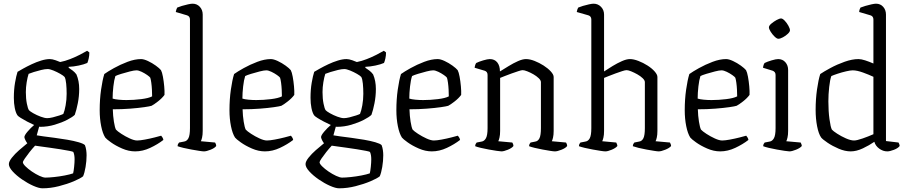

<svg xmlns="http://www.w3.org/2000/svg" viewBox="-20 -820 4914 1040"><path d="M197 -133Q194 -133 192 -134L179 -87Q188 -85 214.5 -81.5Q241 -78 276 -73.5Q311 -69 345.5 -63Q380 -57 406 -49.5Q432 -42 440 -34Q445 -21 447 -6.5Q449 8 449 21Q449 52 443.5 84.5Q438 117 430 135Q415 147 379.5 162Q344 177 299 188.5Q254 200 210 200Q191 200 160.5 186.5Q130 173 99.5 152Q69 131 48.5 108.5Q28 86 28 69Q28 55 44 34.5Q60 14 83.5 -6.5Q107 -27 128 -44Q123 -50 118 -60Q113 -70 112 -77Q112 -87 129.5 -107.5Q147 -128 165 -143Q147 -151 127 -161.5Q107 -172 92 -181.5Q77 -191 74 -196Q65 -210 60 -235Q55 -260 55 -290Q55 -335 61.5 -372.5Q68 -410 75 -431Q85 -437 105.5 -448.5Q126 -460 151.5 -472Q177 -484 203 -492Q229 -500 250 -500Q263 -500 281.5 -493.5Q300 -487 306 -484Q332 -489 360 -500Q388 -511 412.5 -523.5Q437 -536 452 -545L464 -536Q464 -519 460.5 -503.5Q457 -488 453 -479Q435 -471 406.5 -465Q378 -459 352 -458V-453Q363 -446 374 -437.5Q385 -429 394 -417Q409 -382 409 -338Q409 -299 401.5 -261Q394 -223 385 -198Q373 -186 344 -171Q315 -156 276.5 -144.5Q238 -133 197 -133ZM236 -180Q248 -180 266.5 -184.5Q285 -189 301.5 -194.5Q318 -200 323 -203Q330 -219 335.5 -249.5Q341 -280 341 -312Q341 -341 338.5 -366.5Q336 -392 330 -403Q324 -410 306.5 -420Q289 -430 269.5 -438Q250 -446 238 -446Q224 -446 203.5 -441Q183 -436 163.5 -430Q144 -424 135 -420Q129 -402 124.5 -374.5Q120 -347 120 -321Q120 -286 125.5 -258.5Q131 -231 137 -223Q142 -217 160.5 -206.5Q179 -196 200.5 -188Q222 -180 236 -180ZM226 142Q244 142 273 139Q302 136 330.5 130.5Q359 125 376 119Q379 108 381.5 84Q384 60 384 43Q384 18 377 3Q375 1 355 -3Q335 -7 306.5 -11.5Q278 -16 249 -20Q220 -24 198 -27Q176 -30 170 -31Q155 -15 140 4Q125 23 114.5 38.5Q104 54 104 59Q104 67 118 81Q132 95 152.5 109Q173 123 193.5 132.5Q214 142 226 142Z M712 0Q677 0 641.5 -15.5Q606 -31 581 -49Q556 -67 550 -75Q536 -97 528 -137Q520 -177 520 -223Q520 -282 527.5 -334.5Q535 -387 545 -419Q563 -432 597 -451Q631 -470 670.5 -485Q710 -500 744 -500Q759 -500 781.5 -489.5Q804 -479 824 -464.5Q844 -450 852 -440Q858 -429 862.5 -404.5Q867 -380 869.5 -352.5Q872 -325 871 -306Q858 -288 835.5 -270.5Q813 -253 801 -247Q792 -244 761 -239.5Q730 -235 685.5 -231.5Q641 -228 591 -228Q592 -192 597 -161Q602 -130 608 -118Q616 -109 637.5 -95Q659 -81 683 -70Q707 -59 723 -59Q738 -59 765 -64Q792 -69 817.5 -75.5Q843 -82 853 -85Q856 -82 860 -75.5Q864 -69 865 -62Q834 -38 793.5 -19Q753 0 712 0ZM665 -278Q704 -278 744.5 -283Q785 -288 804 -298Q804 -313 803 -333.5Q802 -354 799.5 -372Q797 -390 794 -399Q791 -404 777.5 -413.5Q764 -423 747.5 -431Q731 -439 719 -439Q707 -439 683.5 -433Q660 -427 637 -420Q614 -413 605 -408Q598 -387 594 -351.5Q590 -316 590 -286Q602 -282 623 -280Q644 -278 665 -278Z M1085 0Q1077 0 1058.5 -3Q1040 -6 1017 -10Q994 -14 973.5 -19Q953 -24 942 -28Q942 -35 944.5 -40Q947 -45 950 -48L976 -53Q992 -55 1000.5 -71Q1009 -87 1009 -126V-714Q1009 -732 993 -737L932 -755Q933 -762 935.5 -769Q938 -776 940 -779Q949 -783 965.5 -788Q982 -793 998.5 -796.5Q1015 -800 1023 -800Q1047 -800 1062.5 -783Q1078 -766 1078 -741V-111Q1078 -89 1074.5 -74.5Q1071 -60 1068 -55L1145 -48Q1147 -45 1149 -40Q1151 -35 1151 -29Q1143 -18 1120.5 -9Q1098 0 1085 0Z M1415 0Q1380 0 1344.5 -15.5Q1309 -31 1284 -49Q1259 -67 1253 -75Q1239 -97 1231 -137Q1223 -177 1223 -223Q1223 -282 1230.5 -334.5Q1238 -387 1248 -419Q1266 -432 1300 -451Q1334 -470 1373.5 -485Q1413 -500 1447 -500Q1462 -500 1484.5 -489.5Q1507 -479 1527 -464.5Q1547 -450 1555 -440Q1561 -429 1565.5 -404.5Q1570 -380 1572.5 -352.5Q1575 -325 1574 -306Q1561 -288 1538.5 -270.5Q1516 -253 1504 -247Q1495 -244 1464 -239.5Q1433 -235 1388.5 -231.5Q1344 -228 1294 -228Q1295 -192 1300 -161Q1305 -130 1311 -118Q1319 -109 1340.5 -95Q1362 -81 1386 -70Q1410 -59 1426 -59Q1441 -59 1468 -64Q1495 -69 1520.5 -75.5Q1546 -82 1556 -85Q1559 -82 1563 -75.5Q1567 -69 1568 -62Q1537 -38 1496.5 -19Q1456 0 1415 0ZM1368 -278Q1407 -278 1447.5 -283Q1488 -288 1507 -298Q1507 -313 1506 -333.5Q1505 -354 1502.5 -372Q1500 -390 1497 -399Q1494 -404 1480.5 -413.5Q1467 -423 1450.5 -431Q1434 -439 1422 -439Q1410 -439 1386.5 -433Q1363 -427 1340 -420Q1317 -413 1308 -408Q1301 -387 1297 -351.5Q1293 -316 1293 -286Q1305 -282 1326 -280Q1347 -278 1368 -278Z M1804 -133Q1801 -133 1799 -134L1786 -87Q1795 -85 1821.5 -81.5Q1848 -78 1883 -73.5Q1918 -69 1952.5 -63Q1987 -57 2013 -49.5Q2039 -42 2047 -34Q2052 -21 2054 -6.5Q2056 8 2056 21Q2056 52 2050.5 84.5Q2045 117 2037 135Q2022 147 1986.5 162Q1951 177 1906 188.5Q1861 200 1817 200Q1798 200 1767.5 186.5Q1737 173 1706.5 152Q1676 131 1655.5 108.5Q1635 86 1635 69Q1635 55 1651 34.5Q1667 14 1690.5 -6.5Q1714 -27 1735 -44Q1730 -50 1725 -60Q1720 -70 1719 -77Q1719 -87 1736.5 -107.5Q1754 -128 1772 -143Q1754 -151 1734 -161.5Q1714 -172 1699 -181.5Q1684 -191 1681 -196Q1672 -210 1667 -235Q1662 -260 1662 -290Q1662 -335 1668.5 -372.5Q1675 -410 1682 -431Q1692 -437 1712.5 -448.5Q1733 -460 1758.5 -472Q1784 -484 1810 -492Q1836 -500 1857 -500Q1870 -500 1888.5 -493.5Q1907 -487 1913 -484Q1939 -489 1967 -500Q1995 -511 2019.5 -523.5Q2044 -536 2059 -545L2071 -536Q2071 -519 2067.5 -503.5Q2064 -488 2060 -479Q2042 -471 2013.5 -465Q1985 -459 1959 -458V-453Q1970 -446 1981 -437.5Q1992 -429 2001 -417Q2016 -382 2016 -338Q2016 -299 2008.5 -261Q2001 -223 1992 -198Q1980 -186 1951 -171Q1922 -156 1883.5 -144.5Q1845 -133 1804 -133ZM1843 -180Q1855 -180 1873.5 -184.5Q1892 -189 1908.5 -194.5Q1925 -200 1930 -203Q1937 -219 1942.5 -249.5Q1948 -280 1948 -312Q1948 -341 1945.5 -366.5Q1943 -392 1937 -403Q1931 -410 1913.5 -420Q1896 -430 1876.5 -438Q1857 -446 1845 -446Q1831 -446 1810.5 -441Q1790 -436 1770.5 -430Q1751 -424 1742 -420Q1736 -402 1731.5 -374.5Q1727 -347 1727 -321Q1727 -286 1732.5 -258.5Q1738 -231 1744 -223Q1749 -217 1767.5 -206.5Q1786 -196 1807.5 -188Q1829 -180 1843 -180ZM1833 142Q1851 142 1880 139Q1909 136 1937.5 130.5Q1966 125 1983 119Q1986 108 1988.5 84Q1991 60 1991 43Q1991 18 1984 3Q1982 1 1962 -3Q1942 -7 1913.5 -11.5Q1885 -16 1856 -20Q1827 -24 1805 -27Q1783 -30 1777 -31Q1762 -15 1747 4Q1732 23 1721.5 38.5Q1711 54 1711 59Q1711 67 1725 81Q1739 95 1759.5 109Q1780 123 1800.5 132.5Q1821 142 1833 142Z M2319 0Q2284 0 2248.5 -15.5Q2213 -31 2188 -49Q2163 -67 2157 -75Q2143 -97 2135 -137Q2127 -177 2127 -223Q2127 -282 2134.5 -334.5Q2142 -387 2152 -419Q2170 -432 2204 -451Q2238 -470 2277.5 -485Q2317 -500 2351 -500Q2366 -500 2388.5 -489.5Q2411 -479 2431 -464.5Q2451 -450 2459 -440Q2465 -429 2469.5 -404.5Q2474 -380 2476.5 -352.5Q2479 -325 2478 -306Q2465 -288 2442.5 -270.5Q2420 -253 2408 -247Q2399 -244 2368 -239.5Q2337 -235 2292.5 -231.5Q2248 -228 2198 -228Q2199 -192 2204 -161Q2209 -130 2215 -118Q2223 -109 2244.5 -95Q2266 -81 2290 -70Q2314 -59 2330 -59Q2345 -59 2372 -64Q2399 -69 2424.5 -75.5Q2450 -82 2460 -85Q2463 -82 2467 -75.5Q2471 -69 2472 -62Q2441 -38 2400.5 -19Q2360 0 2319 0ZM2272 -278Q2311 -278 2351.5 -283Q2392 -288 2411 -298Q2411 -313 2410 -333.5Q2409 -354 2406.5 -372Q2404 -390 2401 -399Q2398 -404 2384.5 -413.5Q2371 -423 2354.5 -431Q2338 -439 2326 -439Q2314 -439 2290.5 -433Q2267 -427 2244 -420Q2221 -413 2212 -408Q2205 -387 2201 -351.5Q2197 -316 2197 -286Q2209 -282 2230 -280Q2251 -278 2272 -278Z M2696 0Q2689 0 2670 -3Q2651 -6 2628 -10Q2605 -14 2584.5 -19Q2564 -24 2554 -28Q2554 -35 2556.5 -40Q2559 -45 2562 -48L2588 -53Q2603 -55 2612 -71Q2621 -87 2621 -126V-414Q2621 -432 2605 -437L2551 -453Q2552 -462 2554.5 -469Q2557 -476 2560 -479Q2574 -486 2597.5 -493Q2621 -500 2633 -500Q2659 -500 2673.5 -482Q2688 -464 2688 -433Q2709 -446 2735 -462Q2761 -478 2786 -489Q2811 -500 2829 -500Q2850 -500 2875.5 -490Q2901 -480 2924.5 -465Q2948 -450 2963.5 -433Q2979 -416 2979 -403V-111Q2979 -89 2975.5 -74.5Q2972 -60 2969 -55L3046 -48Q3048 -45 3050 -40Q3052 -35 3052 -29Q3044 -18 3021.5 -9Q2999 0 2986 0Q2978 0 2959.5 -3Q2941 -6 2919 -10Q2897 -14 2876.5 -19Q2856 -24 2846 -28Q2846 -35 2848.5 -40Q2851 -45 2854 -48L2879 -53Q2894 -55 2902 -71Q2910 -87 2910 -126V-375Q2910 -385 2898 -396.5Q2886 -408 2869.5 -417.5Q2853 -427 2836.5 -433.5Q2820 -440 2811 -440Q2804 -440 2787.5 -434.5Q2771 -429 2751 -422Q2731 -415 2714 -408Q2697 -401 2689 -398V-111Q2689 -89 2685.5 -74.5Q2682 -60 2679 -55L2755 -48Q2757 -45 2759 -40Q2761 -35 2761 -29Q2753 -18 2731 -9Q2709 0 2696 0Z M3259 0Q3251 0 3232.5 -3Q3214 -6 3191 -10Q3168 -14 3147.5 -19Q3127 -24 3116 -28Q3116 -35 3118.5 -40Q3121 -45 3124 -48L3150 -53Q3166 -55 3174.5 -71Q3183 -87 3183 -126V-714Q3183 -732 3167 -737L3104 -755Q3105 -762 3107.5 -769Q3110 -776 3112 -779Q3121 -783 3137.5 -788Q3154 -793 3170.5 -796.5Q3187 -800 3195 -800Q3219 -800 3235.5 -783Q3252 -766 3252 -741V-433Q3273 -447 3298.5 -462.5Q3324 -478 3349 -489Q3374 -500 3392 -500Q3412 -500 3438 -490Q3464 -480 3487.5 -465Q3511 -450 3526 -433Q3541 -416 3541 -403V-111Q3541 -89 3537.5 -74.5Q3534 -60 3531 -55L3609 -48Q3610 -45 3612.5 -40Q3615 -35 3615 -29Q3606 -18 3583.5 -9Q3561 0 3548 0Q3541 0 3522.5 -3Q3504 -6 3481.5 -10Q3459 -14 3439 -19Q3419 -24 3408 -28Q3408 -35 3410.5 -40Q3413 -45 3416 -48L3441 -53Q3457 -55 3465 -71Q3473 -87 3473 -126V-375Q3473 -385 3461 -396.5Q3449 -408 3432 -417.5Q3415 -427 3399 -433.5Q3383 -440 3374 -440Q3366 -440 3349.5 -434.5Q3333 -429 3313.5 -422Q3294 -415 3277 -408Q3260 -401 3252 -398V-111Q3252 -89 3248.5 -74.5Q3245 -60 3242 -55L3318 -48Q3319 -45 3321.5 -40Q3324 -35 3324 -29Q3315 -18 3293.5 -9Q3272 0 3259 0Z M3881 0Q3846 0 3810.5 -15.5Q3775 -31 3750 -49Q3725 -67 3719 -75Q3705 -97 3697 -137Q3689 -177 3689 -223Q3689 -282 3696.5 -334.5Q3704 -387 3714 -419Q3732 -432 3766 -451Q3800 -470 3839.5 -485Q3879 -500 3913 -500Q3928 -500 3950.5 -489.5Q3973 -479 3993 -464.5Q4013 -450 4021 -440Q4027 -429 4031.5 -404.5Q4036 -380 4038.5 -352.5Q4041 -325 4040 -306Q4027 -288 4004.5 -270.5Q3982 -253 3970 -247Q3961 -244 3930 -239.5Q3899 -235 3854.5 -231.5Q3810 -228 3760 -228Q3761 -192 3766 -161Q3771 -130 3777 -118Q3785 -109 3806.5 -95Q3828 -81 3852 -70Q3876 -59 3892 -59Q3907 -59 3934 -64Q3961 -69 3986.5 -75.5Q4012 -82 4022 -85Q4025 -82 4029 -75.5Q4033 -69 4034 -62Q4003 -38 3962.5 -19Q3922 0 3881 0ZM3834 -278Q3873 -278 3913.5 -283Q3954 -288 3973 -298Q3973 -313 3972 -333.5Q3971 -354 3968.5 -372Q3966 -390 3963 -399Q3960 -404 3946.5 -413.5Q3933 -423 3916.5 -431Q3900 -439 3888 -439Q3876 -439 3852.5 -433Q3829 -427 3806 -420Q3783 -413 3774 -408Q3767 -387 3763 -351.5Q3759 -316 3759 -286Q3771 -282 3792 -280Q3813 -278 3834 -278Z M4256 0Q4249 0 4230 -3Q4211 -6 4188 -10Q4165 -14 4144.5 -19Q4124 -24 4114 -28Q4114 -35 4116.5 -40Q4119 -45 4122 -48L4148 -53Q4163 -55 4172 -71Q4181 -87 4181 -126V-414Q4181 -431 4165 -437L4113 -453Q4114 -462 4116.5 -469Q4119 -476 4122 -479Q4136 -486 4159.5 -493Q4183 -500 4195 -500Q4219 -500 4234 -483Q4249 -466 4249 -441V-111Q4249 -89 4245.5 -74.5Q4242 -60 4239 -55L4317 -48Q4318 -45 4320.5 -40Q4323 -35 4323 -29Q4314 -18 4291.5 -9Q4269 0 4256 0ZM4196 -610Q4188 -610 4176 -621.5Q4164 -633 4154.5 -648Q4145 -663 4145 -672Q4145 -681 4158 -692Q4171 -703 4186.5 -711.5Q4202 -720 4211 -720Q4219 -720 4230.5 -708Q4242 -696 4250.5 -680.5Q4259 -665 4259 -656Q4259 -648 4247.5 -637Q4236 -626 4221 -618Q4206 -610 4196 -610Z M4588 0Q4557 0 4523 -14.5Q4489 -29 4462.5 -47Q4436 -65 4428 -75Q4414 -95 4406 -136Q4398 -177 4398 -225Q4398 -283 4405.5 -335.5Q4413 -388 4423 -419Q4442 -432 4478 -451.5Q4514 -471 4555 -485.5Q4596 -500 4630 -500Q4645 -500 4666.5 -493Q4688 -486 4711 -476V-714Q4711 -732 4695 -737L4634 -755Q4634 -762 4636.5 -769Q4639 -776 4641 -779Q4651 -783 4667.5 -788Q4684 -793 4700.5 -796.5Q4717 -800 4725 -800Q4749 -800 4764 -783Q4779 -766 4779 -741V-56L4847 -48Q4848 -46 4850.5 -40.5Q4853 -35 4853 -29Q4844 -17 4822 -8.5Q4800 0 4786 0Q4763 0 4742.5 -15Q4722 -30 4716 -52Q4689 -33 4654 -16.5Q4619 0 4588 0ZM4606 -59Q4621 -59 4652.5 -70Q4684 -81 4711 -93V-404Q4688 -415 4655 -427Q4622 -439 4599 -439Q4586 -439 4562.5 -433.5Q4539 -428 4516.5 -420.5Q4494 -413 4483 -408Q4476 -389 4471.5 -349Q4467 -309 4467 -271Q4467 -218 4473 -174.5Q4479 -131 4486 -118Q4493 -110 4514.5 -96Q4536 -82 4562 -70.5Q4588 -59 4606 -59Z"/></svg>

Font: Texturina 72pt Light
Style: Regular
Weight: 300
Designer: Guillermo Torres Carreño
Foundry: Omnibus-Type
Version: Version 1.002; ttfautohint (v1.8.3)